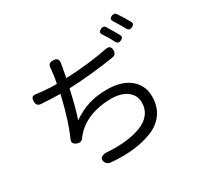

<svg xmlns="http://www.w3.org/2000/svg" viewBox="-177 -1048 1355 1306"><g transform="rotate(-30 500.0 -395.0)"><path d="M808.6 -214.8Q808.6 -136.7 770 -82.5Q731.4 -28.3 664.1 -1.5Q596.7 25.4 517.1 34.2Q437.5 43 343.8 35.2Q307.6 31.2 299.8 2Q293.9 -20.5 312 -30.8Q330.1 -41 358.4 -38.1Q434.6 -33.2 499.5 -40.5Q564.5 -47.9 616.2 -67.4Q668 -86.9 697.8 -124Q727.5 -161.1 727.5 -212.9Q727.5 -269.5 682.6 -304.7Q637.7 -339.8 555.7 -339.8Q465.8 -339.8 390.6 -310.1Q315.4 -280.3 268.6 -224.6Q261.7 -217.8 255.9 -209Q239.3 -180.7 205.1 -192.4Q167 -207 182.6 -240.2Q233.4 -351.6 277.3 -541Q218.8 -541 127 -546.9Q93.8 -549.8 93.8 -585Q93.8 -607.4 102.1 -616.2Q110.4 -625 130.9 -622.1Q214.8 -611.3 277.3 -611.3H290Q298.8 -654.3 301.8 -683.6Q305.7 -710.9 305.7 -720.7Q306.6 -744.1 315.9 -753.9Q325.2 -763.7 348.6 -762.7Q374 -761.7 381.3 -748.5Q388.7 -735.4 382.8 -710L365.2 -613.3Q541 -620.1 695.3 -650.4Q738.3 -659.2 738.3 -617.2Q738.3 -583 707 -578.1Q531.2 -549.8 349.6 -542Q314.5 -386.7 291 -324.2Q355.5 -368.2 419.4 -388.2Q483.4 -408.2 564.5 -408.2Q678.7 -408.2 743.7 -355Q808.6 -301.8 808.6 -214.8ZM776.4 -661.1Q752.9 -708 724.6 -749Q709 -772.5 738.3 -786.1Q761.7 -796.9 773.4 -778.3Q817.4 -705.1 828.1 -684.6Q840.8 -661.1 814.5 -649.4Q789.1 -637.7 776.4 -661.1ZM886.7 -700.2Q872.1 -728.5 835 -788.1Q816.4 -814.5 846.7 -826.2Q869.1 -835 880.9 -818.4Q918.9 -761.7 939.5 -722.7Q950.2 -702.1 923.8 -689.5Q898.4 -677.7 886.7 -700.2Z"/></g></svg>

Font: GenSenMaruGothic TW TTF Regular
Style: Regular
Weight: 400
Version: Version 1.301